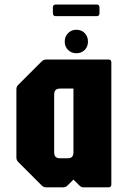

<svg xmlns="http://www.w3.org/2000/svg" viewBox="-20 -806 549 826"><path d="M179 0Q167.5 0 159 -8.5L59 -108.5Q50.5 -116.5 50.5 -128.5V-421.5Q50.5 -433.5 59 -441.5L159 -541.5Q167.5 -550 179 -550H446.5Q459 -550 459 -537.5V-12.5Q459 0 446.5 0H338.5Q332 0 328.5 -2.5Q325 -5 321 -8.5L296 -33.5L271 -8.5Q263 0 251 0ZM240 -125H269.5Q284.5 -125 290.2 -131.5Q296 -138 296 -153V-425H240.5Q225 -425 219 -418.5Q213 -412 213 -397V-153Q213 -138 219 -131.5Q225 -125 240 -125ZM308.5 -577Q287 -577 272.8 -591.2Q258.5 -605.5 258.5 -627Q258.5 -649 272.8 -663.5Q287 -678 308.5 -678Q330.5 -678 344.5 -663.5Q358.5 -649 358.5 -627Q358.5 -605.5 344.5 -591.2Q330.5 -577 308.5 -577ZM220 -736.5Q207.5 -736.5 207.5 -749V-774Q207.5 -786.5 220 -786.5H395.5Q408 -786.5 408 -774V-749Q408 -736.5 395.5 -736.5Z"/></svg>

Font: Jaro 24pt
Style: Regular
Weight: 400
Designer: Agyei Archer, Celine Hurka, Mirko Velimirović
Version: Version 1.000